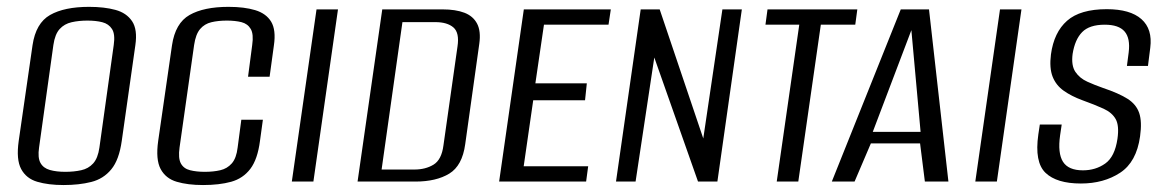

<svg xmlns="http://www.w3.org/2000/svg" viewBox="-20 -522 3350 552"><path d="M162.7 10Q118.7 10 87.1 0.6Q55.5 -8.7 40.8 -36.1Q26.2 -63.4 33.8 -117L73.5 -391.8Q82.9 -455.5 123.9 -478.9Q165 -502.3 236.1 -502.3Q279.9 -502.3 311.8 -493.6Q343.6 -485 359.7 -461.1Q375.8 -437.1 369.1 -391.8L330.1 -117.3Q322.5 -62.4 299.9 -35.1Q277.4 -7.7 242.5 1.1Q207.6 10 162.7 10ZM167.7 -28Q192.7 -28 213.4 -32.6Q234.2 -37.1 247.8 -52.1Q261.5 -67.1 265.8 -97.8L307 -392.7Q311.5 -423.8 302 -438.6Q292.5 -453.4 274.2 -458.1Q255.9 -462.8 231.3 -462.8Q206.6 -462.8 185.9 -458.1Q165.1 -453.4 151.6 -438.6Q138 -423.8 133.5 -392.7L92.3 -97.8Q88 -68.5 96.4 -53.5Q104.7 -38.6 123.4 -33.3Q142.1 -28 167.7 -28Z M563.7 10Q519.7 10 488.1 0.6Q456.5 -8.7 441.8 -36.1Q427.2 -63.4 434.8 -117L474.5 -391.8Q483.9 -455.5 524.9 -478.9Q566 -502.3 637.1 -502.3Q682.5 -502.3 713.8 -492.8Q745.2 -483.3 759.6 -459.6Q773.9 -435.8 767.5 -391.8L755.1 -301.3H693.1L705.1 -392.7Q709.6 -423.8 700.9 -438.7Q692.1 -453.7 674.2 -458.3Q656.2 -462.8 632.3 -462.8Q607.3 -462.8 587.7 -458.1Q568 -453.4 555.3 -438.5Q542.6 -423.5 538.1 -392.7L496.2 -97.8Q491.9 -67.1 500 -52.1Q508.2 -37.1 526.5 -32.6Q544.8 -28 568.7 -28Q593.7 -28 613.3 -32.6Q633 -37.1 646.3 -52.1Q659.6 -67.1 663.2 -97.8L673.8 -177.8H735.8L727.5 -117.3Q720.7 -64.1 699.7 -36.5Q678.7 -8.9 644.6 0.6Q610.6 10 563.7 10Z M819 0 890 -495H951.7L881 0Z M1008 0 1079 -495H1252.6Q1289.9 -495 1315.1 -485.4Q1340.2 -475.8 1351.6 -454.1Q1363.1 -432.4 1357.9 -395.8L1317.5 -107.6Q1309.1 -45.6 1271.6 -22.8Q1234.2 0 1174.3 0ZM1077.1 -34.6H1171.5Q1203.5 -34.6 1226.5 -48.7Q1249.6 -62.8 1254.9 -104L1295.3 -388.3Q1301.3 -427.8 1283.6 -443.1Q1265.8 -458.4 1231.5 -458.4H1137Z M1415 0 1486 -495H1736.1L1729.5 -451.1H1543.9L1519.2 -282.4H1667.1L1662 -233.7H1513L1485.6 -44H1671L1665.1 0Z M1751 0 1822 -495H1876.6L2001.9 -123.9L2056.9 -495H2112.8L2042.5 0H1986.8L1861.1 -356.7L1807.3 0Z M2213.1 0 2277.9 -451.1H2180.7L2186.6 -495H2444.8L2438.9 -451.1H2339.9L2275.1 0Z M2371.5 0 2569.7 -495H2650.9L2706.7 0H2639L2625.2 -109.8H2483.8L2436.9 0ZM2489.2 -142.8H2626.7L2600.2 -435.3Z M2784 0 2855 -495H2916.7L2846 0Z M3087.5 5.6Q3018 5.6 2985.9 -25.1Q2953.8 -55.8 2965.2 -135.5L2969.5 -164H3032.4L3027.8 -133Q3020.5 -81.5 3036.1 -56.9Q3051.7 -32.3 3093.4 -32.3Q3130 -32.3 3157.6 -51.9Q3185.2 -71.5 3192.7 -123Q3198.1 -160.7 3187.7 -179.4Q3177.3 -198.2 3152.9 -209.4Q3128.6 -220.6 3090.9 -234.2Q3060.7 -245.3 3038.5 -260.9Q3016.2 -276.5 3006.3 -301.5Q2996.5 -326.5 3001.5 -365.7Q3010.1 -429.1 3047.8 -462.3Q3085.5 -495.6 3162 -495.6Q3229.4 -495.6 3261.6 -467Q3293.9 -438.4 3287 -384.7L3280.4 -332.5H3219.9L3225 -371.6Q3230 -412 3213.2 -431.5Q3196.4 -451 3156.2 -451Q3112.1 -451 3091.2 -429.7Q3070.4 -408.5 3063.8 -367.1Q3059.4 -333.8 3071.7 -315.4Q3084.1 -297 3106.1 -287.1Q3128 -277.2 3151.3 -269.1Q3196 -254.1 3221.3 -238.2Q3246.5 -222.3 3255.1 -197.4Q3263.7 -172.5 3257.7 -129.9Q3247.5 -56.2 3200.3 -25.3Q3153.2 5.6 3087.5 5.6Z"/></svg>

Font: Alumni Sans SC Thin
Style: Italic
Weight: 100
Italic angle: -8°
Designer: Robert E. Leuschke
Foundry: Robert E. Leuschke
Version: Version 1.016